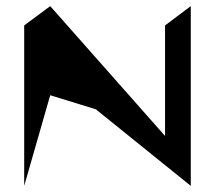

<svg xmlns="http://www.w3.org/2000/svg" viewBox="-20 -795 693 627"><path d="M59 -188 144 -484 293 -438 603 -188V-775L519 -712V-351L144 -775L59 -712Z"/></svg>

Font: bitstorm
Style: exext
Weight: 400
Version: Version 0.2